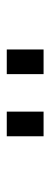

<svg xmlns="http://www.w3.org/2000/svg" viewBox="184 -1038 146 553"><g transform="rotate(90 256.5 -762.0)"><path d="M123 -709V-815H194V-709ZM302 -709V-815H373V-709Z"/></g></svg>

Font: Gudea
Style: Regular
Weight: 400
Designer: Agustina Mingote
Foundry: Agustina Mingote
Version: Version 1.002